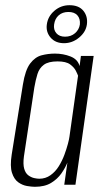

<svg xmlns="http://www.w3.org/2000/svg" viewBox="-20 -710 397 738"><path d="M114 8Q102 8 84 5Q66 2 50 -9.5Q34 -21 26 -46Q18 -71 25 -116L68 -385Q77 -441 96 -466Q115 -491 140 -497.5Q165 -504 191 -504Q223 -504 251 -493Q279 -482 286 -456L291 -495H340L270 0H227L239 -85Q231 -65 216 -43.5Q201 -22 176.5 -7Q152 8 114 8ZM131 -23Q155 -23 174 -36.5Q193 -50 206 -71Q219 -92 227.5 -115Q236 -138 241 -157Q246 -176 247 -185L280 -419Q278 -425 271.5 -438Q265 -451 249.5 -462.5Q234 -474 201 -474Q166 -474 148.5 -461Q131 -448 124 -425.5Q117 -403 112 -374L72 -109Q68 -79 73 -61.5Q78 -44 89 -36Q100 -28 111.5 -25.5Q123 -23 131 -23ZM226 -544Q193 -544 174.5 -565.5Q156 -587 160 -616Q164 -647 189 -668.5Q214 -690 247 -690Q283 -690 300.5 -668.5Q318 -647 314 -616Q310 -587 284 -565.5Q258 -544 226 -544ZM230 -569Q253 -569 268.5 -582.5Q284 -596 287 -616Q289 -638 277.5 -651Q266 -664 243 -664Q220 -664 205.5 -651Q191 -638 188 -616Q185 -596 196.5 -582.5Q208 -569 230 -569Z"/></svg>

Font: Alumni Sans Thin Light
Style: Italic
Weight: 300
Italic angle: -8°
Version: Version 1.016